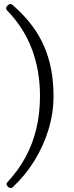

<svg xmlns="http://www.w3.org/2000/svg" viewBox="-20 -770 370 965"><path d="M21 169Q14 163 13 157.5Q12 152 17 146Q72 87 108.5 19.5Q145 -48 163 -124.5Q181 -201 181 -287Q181 -415 140.5 -522.5Q100 -630 18 -715Q11 -723 10.5 -728.5Q10 -734 19 -743Q27 -751 33.5 -750Q40 -749 48 -741Q101 -694 139 -644Q177 -594 201 -539Q225 -484 237 -421.5Q249 -359 249 -287Q249 -201 223.5 -118Q198 -35 152.5 38.5Q107 112 45 170Q34 181 21 169Z"/></svg>

Font: Junicode VF
Style: Regular
Weight: 400
Designer: Peter S. Baker
Version: Version 2.213